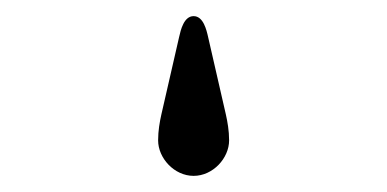

<svg xmlns="http://www.w3.org/2000/svg" viewBox="-20 64 480 238"><path d="M176 238C176 260 196 282 220 282C244 282 264 260 264 238C264 226 262 215 260 206L238 110C236 101 232 84 220 84C208 84 204 101 202 110L180 206C178 215 176 226 176 238Z"/></svg>

Font: Old Standard
Style: Regular
Weight: 400
Designer: Alexey Kryukov <alexios@thessalonica.org.ru>
Version: Version 2.0